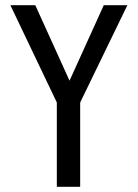

<svg xmlns="http://www.w3.org/2000/svg" viewBox="-20 -720 531 740"><path d="M289 -325V0H199V-325L20 -700H116L248 -409L380 -700H471Z"/></svg>

Font: Share Tech
Style: Regular
Weight: 400
Designer: Ralph du Carrois
Foundry: Carrois Type Design
Version: Version 1.100